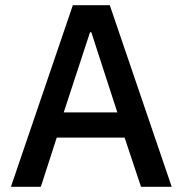

<svg xmlns="http://www.w3.org/2000/svg" viewBox="-20 -718 702 738"><path d="M640 0 402 -698H260L22 0H137L198 -189H459L522 0ZM431 -286H225L326 -594H331Z"/></svg>

Font: IBM Plex Thai Looped Medium
Style: Regular
Weight: 500
Designer: Mike Abbink, Paul van der Laan, Pieter van Rosmalen, Ben Mitchell, Mark Frömberg
Foundry: Bold Monday
Version: Version 1.0